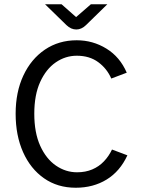

<svg xmlns="http://www.w3.org/2000/svg" viewBox="-20 -869 672 901"><path d="M335.4 12Q250 12 186.6 -32.4Q123.2 -76.7 88.3 -155Q53.4 -233.2 53.4 -335.4Q53.4 -437.1 89.7 -514.6Q125.9 -592.1 190.7 -636.1Q255.6 -680 340 -680Q415.8 -680 479.3 -640.9Q542.8 -601.9 574.8 -527.9L502.2 -500.4Q481.9 -547.2 441 -577.3Q400.1 -607.5 340.4 -607.5Q286.9 -607.5 241.5 -576.2Q196.1 -545 168.5 -484.3Q140.9 -423.7 140.9 -335.4Q140.9 -246.3 168.6 -185Q196.4 -123.6 242.2 -92.1Q288 -60.5 341.8 -60.5Q381.2 -60.5 412.8 -73.9Q444.4 -87.3 467.5 -111.6Q490.7 -135.8 505.6 -167.3L577.8 -140.1Q543.1 -64.9 480.4 -26.5Q417.7 12 335.4 12ZM338.3 -730.6Q312.9 -730.6 291.9 -751.1L191.3 -849.1H268.8L337.1 -788.8L406.6 -849.1H483.8L383.5 -751.1Q362.3 -730.6 338.3 -730.6Z"/></svg>

Font: Atkinson Hyperlegible Mono ExtraLight
Style: Regular
Weight: 200
Monospace: yes
Designer: Elliott Scott, Megan Eiswerth, Linus Boman, Theodore Petrosky, Letters from Sweden
Foundry: Applied Design Works, Letters from Sweden
Version: Version 2.001